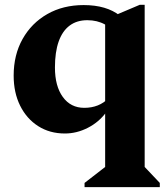

<svg xmlns="http://www.w3.org/2000/svg" viewBox="-20 -532 677 787"><path d="M246 15.2Q183.8 15.2 136.5 -15Q89.2 -45.2 62.6 -98.7Q36 -152.2 36 -222Q36 -307.2 72.7 -372.4Q109.4 -437.6 174.1 -474.4Q238.8 -511.2 323 -511.2Q416.4 -511.2 471.6 -467.8V-375.4Q441.6 -414.4 410.1 -431.8Q378.6 -449.2 337.8 -449.2Q295 -449.2 265.4 -427.1Q235.8 -405 220.5 -361.8Q205.2 -318.6 205.2 -255.2Q205.2 -179 237.5 -134.5Q269.8 -90 325.4 -90Q355.6 -90 380.6 -99.9Q405.6 -109.8 426 -130.4V-71.6H415Q385.8 -31.6 340.2 -8.2Q294.6 15.2 246 15.2ZM326.6 235V217.8L426 140.8L411 165.4V-452.2L552.6 -512.2H573V163.4L557 135.4L635 217.8V235Z"/></svg>

Font: Platypi Light
Style: Regular
Weight: 300
Designer: David Sargent
Foundry: Bolt Cutter Type
Version: Version 1.200